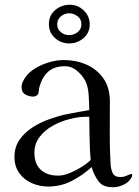

<svg xmlns="http://www.w3.org/2000/svg" viewBox="-20 -791 584 809"><path d="M362 -117Q358 -162 357.5 -207.5Q357 -253 356 -299H342Q311 -299 273.5 -289.5Q236 -280 202 -261Q168 -242 146.5 -213.5Q125 -185 125 -148Q125 -100 152 -75.5Q179 -51 225 -51Q247 -51 273 -61.5Q299 -72 323 -87Q347 -102 362 -117ZM323 -689Q323 -710 307 -722.5Q291 -735 271 -735Q252 -735 236.5 -722Q221 -709 221 -688Q221 -668 236.5 -655.5Q252 -643 271 -643Q291 -643 307 -655.5Q323 -668 323 -689ZM537 -53Q537 -49 536 -47Q526 -25 502.5 -13.5Q479 -2 456 -2Q414 -2 395.5 -26.5Q377 -51 366 -87Q328 -52 282 -28.5Q236 -5 183 -5Q146 -5 113.5 -19.5Q81 -34 61 -62Q41 -90 41 -130Q41 -172 62.5 -202.5Q84 -233 117.5 -254.5Q151 -276 189.5 -289.5Q228 -303 262 -310Q285 -315 309 -319Q333 -323 356 -327Q356 -355 353.5 -392Q351 -429 338 -453Q325 -476 303 -494Q281 -512 254 -512Q208 -512 182 -488Q156 -464 145 -420Q144 -415 143.5 -409.5Q143 -404 142 -399Q141 -393 134.5 -388.5Q128 -384 121 -384Q102 -384 86.5 -393Q71 -402 71 -423Q71 -435 75 -444Q88 -475 117 -495.5Q146 -516 181.5 -527Q217 -538 248 -538Q302 -538 346 -518Q390 -498 416.5 -459.5Q443 -421 443 -363Q443 -298 442.5 -232Q442 -166 446 -100Q447 -78 455 -61.5Q463 -45 488 -45Q501 -45 515.5 -51.5Q530 -58 534 -58Q537 -58 537 -53ZM358 -688Q358 -653 332 -630.5Q306 -608 271 -608Q237 -608 211.5 -631Q186 -654 186 -689Q186 -726 212.5 -748.5Q239 -771 274 -771Q308 -771 333 -747Q358 -723 358 -688Z"/></svg>

Font: Kaisei Tokumin
Style: Regular
Weight: 400
Designer: Font-Kai, 金井和夫
Foundry: KAZUO KANAI
Version: Version 5.003